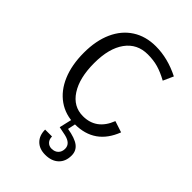

<svg xmlns="http://www.w3.org/2000/svg" viewBox="-241 -684 1024 1024"><g transform="rotate(45 270.5 -172.5)"><path d="M298 14Q227 14 173.5 -23.5Q120 -61 91 -129.5Q62 -198 62 -290Q62 -381 92 -447.5Q122 -514 178 -550Q234 -586 310 -586Q400 -586 491 -540L465 -482Q423 -505 388 -515Q353 -525 310 -525Q230 -525 185 -463Q140 -401 140 -290Q140 -178 182.5 -112.5Q225 -47 298 -47Q399 -47 439 -151L503 -130Q448 14 298 14ZM301 241Q257 241 231.5 215.5Q206 190 206 146H258Q258 168 270.5 181Q283 194 302 194Q326 194 340 180Q354 166 354 143Q354 104 301 92L252 82L271 0H302L290 57Q350 67 377 87.5Q404 108 404 144Q404 189 376.5 215Q349 241 301 241Z"/></g></svg>

Font: Fauna One
Style: Regular
Weight: 400
Designer: Eduardo Rodriguez Tunni
Foundry: Eduardo Rodriguez Tunni
Version: Version 2.001; ttfautohint (v1.8.4.7-5d5b);gftools[0.9.23]